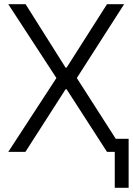

<svg xmlns="http://www.w3.org/2000/svg" viewBox="-20 -727 636 919"><path d="M293.9 -403.3H298.8L492.2 -707H574.2L347.7 -353.5L534.2 -62.5H595.7V171.9H529.3V0H492.2L298.8 -299.8H293.9L101.6 0H19.5L250 -353.5L19.5 -707H102.5Z"/></svg>

Font: Pretendard Std Light
Style: Regular
Weight: 300
Designer: Base glyphs from Inter by Rasmus Andersson; Hangeul glyphs from Noto Sans CJK(Source Han Sans) by Jang Soo-young and Kan
Foundry: Kil Hyung-jin
Version: Version 1.309